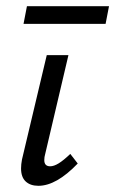

<svg xmlns="http://www.w3.org/2000/svg" viewBox="-20 -594 372 620"><path d="M48 -50Q48 -63 51 -79L131 -416H201L126 -97Q123 -87 123 -77Q123 -57 142 -57Q154 -57 169.5 -66.5Q185 -76 207 -97L231 -66Q162 6 104 6Q78 6 63 -8Q48 -22 48 -50ZM67 -574H332L321 -517H56Z"/></svg>

Font: Ysabeau Medium
Style: Italic
Weight: 500
Italic angle: -12°
Designer: Christian Thalmann (Catharsis Fonts)
Version: Version 0.003